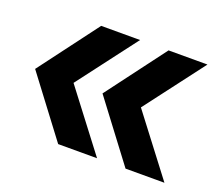

<svg xmlns="http://www.w3.org/2000/svg" viewBox="-84 -670 799 693"><g transform="rotate(20 315.0 -323.0)"><path d="M455.3 -95.7H604.7L431.9 -322.3L604.7 -549.8H455.3L284.4 -322.3ZM196.5 -95.7H345.9L173.1 -322.3L345.9 -549.8H196.5L25.6 -322.3Z"/></g></svg>

Font: Giphurs
Style: Regular
Weight: 400
Version: Version 2.010